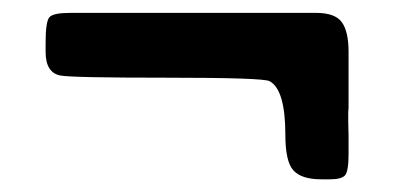

<svg xmlns="http://www.w3.org/2000/svg" viewBox="-20 -395 619 298"><path d="M492.2 -116.7H478.5Q448.2 -116.7 435.5 -130.4Q422.9 -144 422.9 -185.5Q422.9 -255.9 398.4 -269Q388.7 -274.4 239.7 -274.4Q90.8 -274.4 73.7 -277.8Q50.8 -282.2 50.8 -314.5V-329.1Q50.8 -361.3 56.6 -368.2Q62.5 -375 88.4 -375H470.7Q500 -375 510.5 -360.6Q521 -346.2 521 -314.5V-228L520.5 -220.7Q520.5 -213.4 520.5 -206.1L521 -184.6V-155.8Q521 -129.4 515.6 -123Q510.3 -116.7 492.2 -116.7Z"/></svg>

Font: Averia Sans Libre
Style: Bold
Weight: 700
Version: Version 1.002